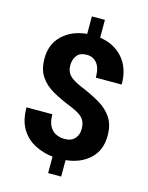

<svg xmlns="http://www.w3.org/2000/svg" viewBox="-135 -906 847 1096"><g transform="rotate(15 288.5 -358.5)"><path d="M378.9 -187.5Q378.9 -228 357.9 -250.7Q336.9 -273.4 286.1 -293.9Q221.7 -319.3 172.9 -347.2Q124 -375 96.7 -416.3Q69.3 -457.5 69.3 -522.5Q69.3 -606 124.3 -658.7Q179.2 -711.4 268.6 -719.7V-823.2H345.7V-717.8Q431.2 -705.6 482.4 -646.7Q533.7 -587.9 533.7 -491.2H380.9Q380.9 -549.3 357.9 -576.7Q335 -604 298.3 -604Q257.8 -604 239.7 -580.1Q221.7 -556.2 221.7 -522Q221.7 -486.3 241.7 -464.1Q261.7 -441.9 315.4 -418.9Q378.9 -393.1 427.5 -364.5Q476.1 -335.9 503.9 -294.4Q531.7 -252.9 531.7 -188.5Q531.7 -102.5 478 -51.8Q424.3 -1 335.9 8.3V105.5H258.8V8.3Q203.6 2.4 154.1 -22.5Q104.5 -47.4 73.5 -96.7Q42.5 -146 42.5 -225.1H195.3Q195.3 -179.7 210 -154.1Q224.6 -128.4 248 -117.7Q271.5 -106.9 297.4 -106.9Q338.9 -106.9 358.9 -130.1Q378.9 -153.3 378.9 -187.5Z"/></g></svg>

Font: Vazirmatn RD FD ExtraBold
Style: Regular
Weight: 800
Designer: Saber Rastikerdar
Foundry: Saber Rastikerdar
Version: Version 33.003